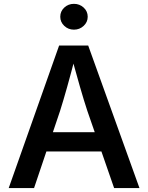

<svg xmlns="http://www.w3.org/2000/svg" viewBox="-20 -960 756 980"><path d="M24.4 0 281.7 -727.5H430.2L691.9 0H562.5L425.8 -394Q408.2 -447.3 388.2 -516.8Q368.2 -586.4 342.3 -680.2H366.7Q342.3 -585.4 322.5 -515.1Q302.7 -444.8 286.6 -394L153.8 0ZM168 -187V-285.2H548.3V-187ZM357.4 -808.6Q328.6 -808.6 308.1 -827.9Q287.6 -847.2 287.6 -874.5Q287.6 -902.3 308.1 -921.4Q328.6 -940.4 357.4 -940.4Q386.2 -940.4 407 -921.4Q427.7 -902.3 427.7 -874.5Q427.7 -847.2 407 -827.9Q386.2 -808.6 357.4 -808.6Z"/></svg>

Font: Inter
Style: 540
Weight: 540
Designer: Rasmus Andersson
Foundry: rsms
Version: Version 4.001;git-66647c0bb